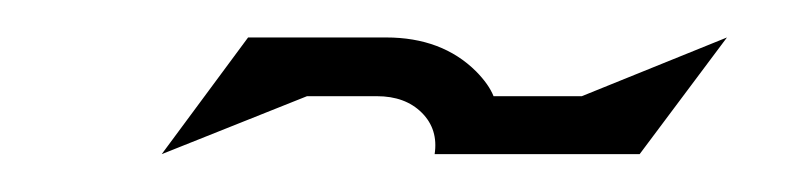

<svg xmlns="http://www.w3.org/2000/svg" viewBox="-20 -223 417 102"><path d="M65.9 -141.1 111.8 -203.1H185.1Q214.8 -203.1 232.9 -185.1Q239.7 -178.2 242.2 -171.9H289.1L366.2 -203.1L319.8 -141.1H210.9Q212.9 -154.3 204.1 -163.1Q195.3 -171.9 180.2 -171.9H143.1Z"/></svg>

Font: Hhenum
Style: Italic
Weight: 400
Designer: T. Christopher White
Version: Version 1.0